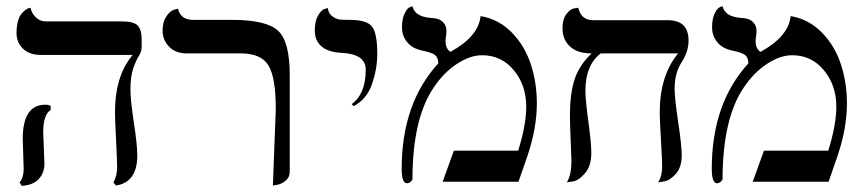

<svg xmlns="http://www.w3.org/2000/svg" viewBox="-20 -585 2793 618"><path d="M119.1 -159.2Q119.1 -150.4 121.1 -109.1Q123 -67.9 123 -58.1Q123 -28.3 104.5 -8.5Q85.9 11.2 49.8 13.2L43 2Q56.2 -13.2 56.2 -41Q56.2 -49.8 54.7 -88.9Q53.2 -127.9 53.2 -138.2Q53.2 -248 126 -248Q135.7 -248 143.1 -244.1V-231Q119.1 -216.3 119.1 -159.2ZM399.9 -295.9Q399.9 -262.7 410.9 -190.4Q421.9 -118.2 421.9 -85Q421.9 2 353 12.2L345.2 2Q357.4 -19 356.9 -48.8Q356.9 -69.8 353.5 -136Q350.1 -202.1 350.1 -223.1Q350.1 -341.3 407.2 -408.2H111.8Q74.7 -408.2 54 -428.2Q33.2 -448.2 33.2 -479Q33.2 -500 37.6 -516.1Q42 -532.2 48.6 -540Q55.2 -547.9 62 -553Q68.8 -558.1 73.7 -559.1L78.1 -560.1Q82 -542 95.5 -529.1Q108.9 -516.1 127 -516.1H373Q411.1 -516.1 423.6 -502.4Q436 -488.8 436 -458V-434.1Q436 -418.9 427 -405Q418 -391.1 408.9 -365Q399.9 -338.9 399.9 -295.9Z M858.4 12.2 867.7 -233.9Q867.7 -335.9 844 -374.5Q820.3 -413.1 755.4 -413.1H580.6Q545.4 -413.1 524.4 -434.6Q503.4 -456.1 503.4 -486.8Q503.4 -514.6 515.4 -532.2Q527.3 -549.8 540 -553.7L552.7 -557.1Q561.5 -521 601.6 -521H727.5Q837.4 -521 875 -486.1Q912.6 -451.2 912.6 -344.2V-33.2Q912.6 -14.2 899.2 -3.2Q885.7 7.8 872.1 9.8Z M1118.2 -243.2 1112.3 -250Q1157.2 -283.2 1157.2 -360.8Q1157.2 -411.6 1078.1 -415Q1037.1 -417 1015.1 -435.5Q993.2 -454.1 993.2 -486.8Q993.2 -516.6 1003.7 -534.9Q1014.2 -553.2 1024.9 -556.2L1035.2 -559.1Q1037.1 -541 1050.3 -532Q1063.5 -522.9 1074.5 -522Q1085.4 -521 1106.4 -521Q1159.7 -521 1177 -500Q1194.3 -479 1194.3 -411.1Q1194.3 -364.3 1177.7 -315.2Q1161.1 -266.1 1118.2 -243.2Z M1526.9 -533.2Q1585 -523.4 1627 -480.7Q1668.9 -438 1688.5 -378.4Q1708 -318.8 1708 -252Q1708 -172.9 1677.7 -83L1648.9 0H1404.8L1440.9 -100.1H1647.9Q1673.8 -183.1 1673.8 -241.2Q1673.8 -311 1633.8 -359.1Q1593.8 -407.2 1531.7 -407.2Q1492.7 -407.2 1449.7 -378.7Q1406.7 -350.1 1375 -301.8Q1308.1 -202.6 1307.6 -8.8Q1307.6 -4.9 1301.8 0Q1295.9 4.9 1290 4.9Q1272.9 4.9 1272.9 -42Q1272.9 -252 1390.6 -380.9Q1390.6 -399.9 1380.1 -408Q1369.6 -416 1335.9 -422.9Q1306.2 -429.7 1290 -450Q1273.9 -470.2 1273.9 -497.1Q1273.9 -524.9 1282.5 -542Q1291 -559.1 1299.3 -562L1307.6 -564.9Q1315.4 -532.7 1361.8 -527.8Q1377.9 -526.9 1387.9 -524.4Q1397.9 -522 1407.5 -512Q1417 -502 1417 -484.9Q1417 -476.1 1415.5 -467.5Q1414.1 -459 1414.1 -453.1Q1414.1 -428.2 1429.7 -418Q1520 -467.3 1526.9 -533.2Z M2151.4 -298.8Q2151.4 -270 2162.8 -193.1Q2174.3 -116.2 2174.3 -85Q2174.3 -46.9 2155.3 -25.4Q2136.2 -3.9 2117.2 -1L2098.1 2Q2111.3 -17.1 2111.3 -48.8Q2111.3 -69.8 2107.4 -136Q2103.5 -202.1 2103.5 -223.1Q2103.5 -341.3 2162.6 -413.1H1913.6Q1864.7 -376 1864.3 -293.9Q1864.3 -263.2 1873.8 -193.6Q1883.3 -124 1883.3 -92.8Q1883.3 -51.8 1863.3 -27.8Q1843.3 -3.9 1823.7 -1L1804.2 2Q1819.3 -20 1819.3 -67.9Q1819.3 -80.1 1816.9 -131.6Q1814.5 -183.1 1814.5 -214.8Q1814.5 -281.7 1828.9 -327.9Q1843.3 -374 1884.3 -413.1Q1838.4 -413.1 1814.5 -435.5Q1790.5 -458 1790.5 -494.1Q1790.5 -522.9 1803 -539.6Q1815.4 -556.2 1828.6 -558.1L1841.3 -560.1Q1850.1 -520 1889.2 -520H2129.4Q2196.3 -520 2196.3 -454.1Q2196.3 -418.9 2173.8 -384.3Q2151.4 -349.6 2151.4 -298.8Z M2524.9 -533.2Q2583 -523.4 2625 -480.7Q2667 -438 2686.5 -378.4Q2706.1 -318.8 2706.1 -252Q2706.1 -172.9 2675.8 -83L2647 0H2402.8L2439 -100.1H2646Q2671.9 -183.1 2671.9 -241.2Q2671.9 -311 2631.8 -359.1Q2591.8 -407.2 2529.8 -407.2Q2490.7 -407.2 2447.8 -378.7Q2404.8 -350.1 2373 -301.8Q2306.2 -202.6 2305.7 -8.8Q2305.7 -4.9 2299.8 0Q2293.9 4.9 2288.1 4.9Q2271 4.9 2271 -42Q2271 -252 2388.7 -380.9Q2388.7 -399.9 2378.2 -408Q2367.7 -416 2334 -422.9Q2304.2 -429.7 2288.1 -450Q2272 -470.2 2272 -497.1Q2272 -524.9 2280.5 -542Q2289.1 -559.1 2297.4 -562L2305.7 -564.9Q2313.5 -532.7 2359.9 -527.8Q2376 -526.9 2386 -524.4Q2396 -522 2405.5 -512Q2415 -502 2415 -484.9Q2415 -476.1 2413.6 -467.5Q2412.1 -459 2412.1 -453.1Q2412.1 -428.2 2427.7 -418Q2518.1 -467.3 2524.9 -533.2Z"/></svg>

Font: Biolilbert
Style: Regular
Weight: 400
Designer: Philipp H. Poll
Foundry: Philipp H. Poll
Version: Version 1.1.0